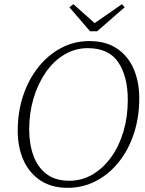

<svg xmlns="http://www.w3.org/2000/svg" viewBox="-20 -886 696 921"><path d="M304 15Q228 15 174.5 -20Q121 -55 93 -117Q65 -179 65 -259Q65 -349 91 -427Q117 -505 164 -564Q211 -623 273.5 -656Q336 -689 408 -689Q487 -689 540 -654Q593 -619 620.5 -557Q648 -495 648 -414Q648 -324 622.5 -246Q597 -168 550.5 -109.5Q504 -51 441 -18Q378 15 304 15ZM312 -19Q372 -19 423 -48.5Q474 -78 512.5 -131Q551 -184 572 -254.5Q593 -325 593 -407Q593 -519 547.5 -587Q502 -655 401 -655Q340 -655 288.5 -624Q237 -593 199.5 -539Q162 -485 141 -414.5Q120 -344 120 -266Q120 -195 140.5 -139Q161 -83 203.5 -51Q246 -19 312 -19ZM332 -866 434 -775 565 -866 578 -851 446 -736H412L313 -851Z"/></svg>

Font: Source Serif Pro Light
Style: Italic
Weight: 300
Italic angle: -12°
Designer: Frank Grießhammer
Foundry: Adobe Systems Incorporated
Version: Version 3.001;hotconv 1.0.111;makeotfexe 2.5.65597